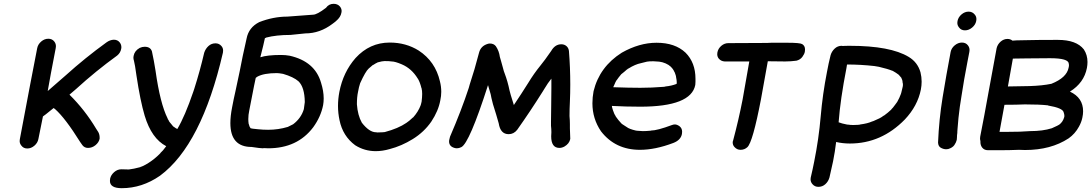

<svg xmlns="http://www.w3.org/2000/svg" viewBox="-20 -767 5718 1006"><path d="M123 11Q103 11 92 -4Q83 -15 83 -28Q83 -33 84 -38Q146 -368 175 -515Q179 -535 196 -549.5Q213 -564 233 -564Q253 -564 264 -550Q273 -539 273 -525Q273 -520 272 -515Q243 -366 230 -290Q277 -330 323 -371Q426 -464 538 -545Q556 -558 576 -559Q596 -559 607 -545Q616 -534 616 -519Q616 -515 615 -511Q611 -490 594 -476Q482 -395 379 -301L344 -271Q425 -191 484 -92L495 -75Q502 -62 502 -47V-40Q498 -21 480.5 -6.5Q463 8 441 8Q423 8 412 -6L400 -23Q322 -148 269 -195L261 -201Q207 -157 205 -157L181 -38Q177 -18 160 -3.5Q143 11 123 11Z M714 109 717 108H715Q730 104 753 90Q790 67 819 37Q820 37 820 36Q820 35 821 34Q832 25 851 -1Q774 -41 738 -161Q715 -238 695 -371Q687 -430 682 -448Q679 -457 679 -465Q679 -470 680 -474Q685 -501 712 -516Q725 -522 738 -522Q768 -522 776 -498Q787 -448 795 -396Q819 -225 858 -147Q859 -141 864 -137V-134Q870 -125 876.5 -118Q883 -111 887 -105Q891 -103 893 -101Q899 -96 909 -91Q949 -158 993 -287L998 -302Q1028 -396 1050 -491Q1057 -512 1072.5 -526Q1088 -540 1109 -540Q1128 -540 1140 -526Q1149 -516 1149 -502Q1149 -497 1148 -491Q1036 -7 818 154Q724 219 618 219Q556 219 556 181Q556 175 557 169Q561 150 578 135Q595 120 616 120Q628 121 655 121Q681 118 714 109Z M1385 -87Q1438 -87 1488 -102L1516 -116Q1558 -148 1572 -195L1577 -232Q1576 -310 1544 -341Q1518 -364 1463 -380Q1440 -384 1431 -384Q1362 -384 1328 -365Q1321 -359 1320 -359Q1319 -359 1286 -188Q1281 -165 1281 -143Q1281 -130 1283 -117Q1284 -117 1284 -116Q1286 -104 1293 -95Q1297 -93 1330 -90Q1357 -87 1385 -87ZM1385 10 1363 9 1357 10Q1344 10 1298 3Q1187 3 1187 -122Q1187 -158 1196 -204Q1204 -247 1214 -290.5Q1224 -334 1236 -394Q1250 -469 1272 -565Q1283 -623 1338 -651Q1412 -680 1486 -680L1620 -690Q1641 -690 1688 -726Q1703 -747 1728 -747Q1749 -747 1761 -733Q1770 -722 1770 -709Q1770 -705 1769 -701Q1765 -677 1741 -657Q1741 -656 1722 -642Q1656 -592 1580 -592L1502 -584Q1427 -584 1374 -570Q1374 -569 1372 -568.5Q1370 -568 1368 -567Q1362 -537 1344 -467Q1381 -479 1452 -479Q1476 -479 1498 -475Q1630 -445 1662 -334Q1676 -290 1676 -251Q1676 -233 1673 -216Q1661 -155 1621 -100Q1538 10 1385 10Z M1949 25Q1890 25 1841 -6Q1776 -54 1759 -137Q1751 -174 1751 -212Q1751 -248 1758 -285Q1778 -389 1843 -463Q1917 -544 2022 -544Q2107 -544 2174 -502Q2261 -445 2285 -341Q2292 -314 2292 -286Q2292 -264 2287 -241Q2277 -186 2240 -130Q2202 -75 2143 -38.5Q2084 -2 2022 14Q1984 25 1949 25ZM1958 -73Q1974 -73 1985 -74L1996 -75Q2067 -94 2109 -123Q2123 -132 2143 -151Q2144 -152 2145 -152Q2171 -181 2184 -215Q2184 -218 2185 -218L2189 -234Q2192 -258 2192 -275Q2192 -293 2189 -303V-305L2188 -306Q2181 -335 2170 -354Q2170 -355 2169 -355Q2137 -408 2085 -430Q2050 -445 2032 -445Q2021 -447 1995 -447Q1983 -447 1958 -440L1957 -439Q1948 -435 1941.5 -430.5Q1935 -426 1933 -426L1912 -408Q1895 -393 1867 -331Q1860 -310 1856 -286Q1850 -259 1850 -221Q1854 -163 1876 -124Q1915 -74 1950 -74Z M2374 10Q2367 10 2361 8Q2333 0 2333 -26Q2333 -32 2335 -39L2338 -51Q2398 -190 2436 -306Q2439 -315 2441 -324Q2467 -402 2490 -491Q2499 -526 2535 -537Q2541 -539 2547 -539Q2567 -539 2578 -525Q2595 -500 2599 -469Q2600 -464 2605.5 -446.5Q2611 -429 2615.5 -410.5Q2620 -392 2624 -383Q2640 -341 2650 -292Q2652 -281 2672 -218V-216Q2711 -274 2748 -333Q2777 -381 2812 -424Q2832 -448 2868 -500Q2888 -535 2921 -535Q2937 -535 2948 -525.5Q2959 -516 2961 -500Q2968 -413 2968 -324Q2968 -279 2966 -234Q2964 -196 2964 -159Q2966 -137 2966 -117V-95L2968 -39Q2963 -14 2937 1Q2924 8 2911 8Q2868 8 2868 -53Q2868 -63 2869 -74Q2869 -91 2867 -108V-130Q2867 -168 2868 -208Q2869 -257 2869 -306V-355Q2851 -333 2832 -301Q2828 -294 2824 -288Q2760 -186 2690 -87Q2672 -64 2645 -64Q2602 -64 2593 -121Q2587 -144 2580 -166Q2571 -194 2563 -221Q2553 -259 2551 -273L2537 -321Q2439 -16 2397 4Q2385 10 2374 10Z M3333 18Q3204 18 3129 -79Q3084 -145 3084 -226Q3084 -257 3090 -289Q3121 -417 3238 -491Q3330 -543 3420 -543Q3517 -543 3572 -491Q3624 -439 3624 -354V-339Q3624 -331 3623 -322Q3601 -208 3335 -208Q3259 -208 3186 -212L3187 -205L3191 -191L3199 -170L3206 -158V-157Q3219 -138 3236 -120L3241 -116L3272 -96Q3273 -96 3274.5 -95Q3276 -94 3278 -93.5Q3280 -93 3281 -92Q3294 -87 3311 -83Q3316 -83 3318 -82L3348 -80Q3367 -80 3386 -82Q3391 -82 3391 -83Q3423 -83 3501 -112Q3509 -115 3516 -115Q3527 -115 3540 -106Q3554 -95 3554 -77Q3554 -71 3553 -65Q3547 -33 3508 -18Q3413 18 3333 18ZM3335 -307Q3394 -307 3456 -312Q3460 -313 3465 -313Q3465 -314 3467 -314Q3498 -317 3524 -327H3525Q3526 -330 3526 -335Q3526 -346 3522 -365V-367Q3522 -369 3521 -370V-371Q3516 -389 3510 -397V-398Q3504 -408 3496 -416L3494 -418Q3483 -428 3471 -433L3467 -435Q3451 -442 3434 -444L3403 -446Q3381 -446 3370 -444L3338 -436Q3308 -430 3273 -408Q3270 -408 3266 -403H3265Q3257 -397 3250 -390L3235 -378Q3220 -360 3212 -348L3211 -347Q3211 -346 3210 -346Q3204 -336 3200.5 -326.5Q3197 -317 3193 -310Q3276 -307 3335 -307Z M3860 18Q3842 18 3829 4Q3819 -6 3819 -21Q3819 -24 3820 -28L3821 -30Q3850 -138 3871 -246L3906 -445H3777Q3758 -446 3746 -460Q3738 -470 3738 -483Q3738 -488 3739 -493Q3743 -513 3759.5 -527Q3776 -541 3796 -541L3999 -542L4021 -543Q4041 -543 4106 -543Q4171 -543 4183 -536Q4198 -527 4198 -508Q4198 -502 4197 -496Q4195 -484 4184 -469Q4173 -454 4153 -449Q4123 -445 4094 -445L4003 -446L3967 -246Q3924 -22 3896 4Q3881 18 3860 18Z M4418 -429 4415 -410Q4383 -247 4374 -126H4375Q4389 -120 4420 -114H4424Q4435 -112 4451 -112L4477 -113Q4478 -113 4480.5 -113.5Q4483 -114 4485 -114Q4487 -114 4488 -115Q4526 -120 4548 -130L4557 -133Q4594 -148 4607 -159Q4608 -159 4609.5 -160.5Q4611 -162 4614 -163Q4632 -176 4650 -193L4651 -195Q4657 -200 4670 -218L4681 -233L4682 -235Q4693 -254 4700 -274L4702 -280Q4706 -294 4709 -309Q4711 -316 4711 -323Q4711 -330 4709 -336V-339Q4709 -346 4703 -358V-359Q4694 -370 4690 -374Q4690 -375 4689 -375Q4688 -375 4688 -376Q4675 -386 4657 -396H4656Q4632 -406 4585 -417L4561 -421Q4490 -429 4418 -429ZM4433 -527Q4645 -527 4741 -469Q4788 -441 4803 -388Q4809 -364 4809 -339Q4809 -319 4805 -298Q4788 -212 4721 -141Q4598 -15 4433 -15Q4396 -15 4361 -23Q4355 28 4345 78Q4336 121 4326 163Q4320 184 4304.5 198Q4289 212 4268 212Q4249 212 4237 198Q4227 187 4227 172Q4227 168 4228 163Q4238 121 4246 80Q4270 -39 4280 -156Q4290 -273 4313 -390Q4321 -434 4332 -478Q4338 -498 4353.5 -512.5Q4369 -527 4390 -527L4396 -526Q4402 -527 4433 -527Z M5036 -608Q5016 -608 5005 -623Q4996 -634 4996 -647Q4996 -652 4997 -657Q5001 -677 5018 -691.5Q5035 -706 5055 -706Q5075 -706 5087 -691Q5096 -681 5096 -667Q5096 -662 5095 -657Q5091 -637 5073.5 -622.5Q5056 -608 5036 -608ZM4994 -46Q4994 -40 4993 -34Q4990 -21 4980.5 -7Q4971 7 4948 14Q4943 15 4937 15Q4924 15 4910 7.5Q4896 0 4895 -20Q4900 -141 4919 -257.5Q4938 -374 4961 -495Q4965 -515 4982.5 -529.5Q5000 -544 5020 -544Q5040 -544 5051 -530Q5060 -519 5060 -505Q5060 -500 5059 -495L5049 -443Q5031 -351 5018 -265Q5008 -207 5002 -149L4997 -91L4996 -77V-71Q4994 -59 4994 -46Z M5261 -314 5375 -316Q5441 -318 5489 -328Q5569 -360 5579 -412Q5581 -420 5581 -426Q5581 -430 5580 -433Q5579 -462 5482 -462Q5396 -462 5359 -461Q5335 -460 5287 -460ZM5249 -76Q5332 -76 5377 -80Q5444 -80 5491 -95Q5527 -111 5530 -114Q5549 -128 5556 -153Q5557 -156 5557 -159Q5557 -168 5553 -179Q5548 -201 5472 -214Q5471 -214 5471 -215Q5427 -220 5350 -220Q5308 -218 5243 -218L5217 -76ZM5229 20H5156Q5137 20 5126 6Q5117 -6 5117 -22V-28Q5115 -35 5115 -42Q5115 -47 5116 -52Q5138 -163 5158.5 -278.5Q5179 -394 5202 -515Q5207 -535 5223 -549Q5239 -563 5259 -563Q5274 -563 5285 -554Q5305 -556 5331 -556Q5362 -556 5387 -557Q5412 -558 5523 -558Q5620 -558 5659 -508Q5678 -479 5678 -442Q5678 -427 5675 -411Q5660 -333 5586 -287Q5655 -255 5655 -184Q5655 -168 5651 -150Q5646 -126 5633 -103Q5613 -66 5579 -42Q5486 19 5351 19L5319 18Q5269 20 5229 20Z"/></svg>

Font: Bad Comic
Style: Italic
Weight: 400
Italic angle: -11°
Designer: GGBotNet
Foundry: GGBotNet
Version: 0.95